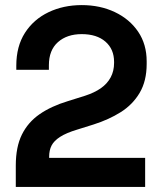

<svg xmlns="http://www.w3.org/2000/svg" viewBox="-20 -734 634 754"><path d="M550 0H42V-84Q42 -157 66 -205.5Q90 -254 135.5 -285.5Q181 -317 247 -337L314 -358Q351 -370 376 -387.5Q401 -405 414.5 -430Q428 -455 428 -487V-491Q428 -541 394 -570.5Q360 -600 301 -600Q243 -600 207.5 -568.5Q172 -537 172 -478V-460H44V-476Q44 -552 78 -605Q112 -658 170.5 -686Q229 -714 301 -714Q373 -714 431 -686.5Q489 -659 522.5 -609.5Q556 -560 556 -493V-483Q556 -416 528.5 -369.5Q501 -323 454 -293.5Q407 -264 347 -245L283 -225Q240 -212 216 -196.5Q192 -181 182.5 -162.5Q173 -144 173 -118V-114H550Z"/></svg>

Font: Space Grotesk Variable Light
Style: Regular
Weight: 300
Designer: Florian Karsten
Foundry: Florian Karsten
Version: Version 2.000